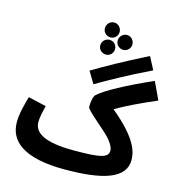

<svg xmlns="http://www.w3.org/2000/svg" viewBox="-144 -1149 1205 1296"><g transform="rotate(15 458.5 -501.5)"><path d="M494 -920C522 -920 545 -943 545 -971C545 -1000 522 -1024 494 -1024C465 -1024 442 -1000 442 -971C442 -943 465 -920 494 -920ZM599 -861C627 -861 650 -884 650 -912C650 -941 627 -965 599 -965C570 -965 547 -941 547 -912C547 -884 570 -861 599 -861ZM494 -800C522 -800 545 -822 545 -851C545 -880 522 -903 494 -903C465 -903 442 -880 442 -851C442 -822 465 -800 494 -800ZM465 -585C559 -639 652 -693 831 -780L785 -868C611 -780 514 -725 416 -667ZM424 21C689 21 846 -26 846 -156C846 -215 824 -306 640 -457C710 -499 806 -544 917 -592L860 -714C682 -636 543 -560 498 -518C482 -504 477 -460 477 -430C477 -411 568 -339 626 -285C680 -234 692 -198 692 -182C692 -131 638 -119 450 -119C244 -119 172 -169 172 -244C172 -276 183 -322 192 -359L67 -388C52 -337 32 -267 32 -204C32 -74 137 21 424 21Z"/></g></svg>

Font: Noto Sans Arabic UI
Style: Bold
Weight: 700
Designer: Monotype Design Team, Nadine Chahine and Nizar Qandah
Foundry: Monotype Imaging Inc.
Version: Version 2.010